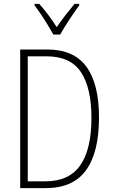

<svg xmlns="http://www.w3.org/2000/svg" viewBox="-20 -1020 587 989"><path d="M490 -415Q490 -235 423 -143Q356 -51 216 -51H84V-765H224Q360 -765 425 -676.5Q490 -588 490 -415ZM451 -413Q451 -567 397 -648.5Q343 -730 219 -730H123V-86H214Q336 -86 393.5 -168.5Q451 -251 451 -413ZM255 -842Q242 -865 225 -893Q208 -921 190 -947.5Q172 -974 158 -992V-1000H182Q204 -976 228.5 -943.5Q253 -911 272 -880Q294 -912 316 -940.5Q338 -969 364 -1000H388V-992Q365 -961 337 -918.5Q309 -876 290 -842Z"/></svg>

Font: Noto Sans Tamil UI Condensed ExtraLight
Style: Regular
Weight: 200
Width: 3
Designer: Jelle Bosma - Monotype Design Team
Foundry: Monotype Imaging Inc.
Version: Version 2.004; ttfautohint (v1.8.4.7-5d5b)